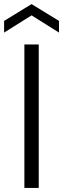

<svg xmlns="http://www.w3.org/2000/svg" viewBox="-35 -917 308 937"><path d="M84 0V-700H154V0ZM-15 -758V-815L119 -897L253 -815V-758L119 -842Z"/></svg>

Font: DM Sans 9pt Light
Style: Regular
Weight: 300
Version: Version 4.004;gftools[0.9.30]